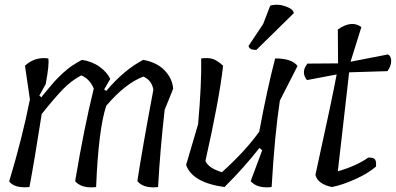

<svg xmlns="http://www.w3.org/2000/svg" viewBox="-20 -794 1681 815"><path d="M388 0Q326 7 299 -25Q337 -252 378 -418Q361 -459 325 -474Q283 -452 247.5 -415.5Q212 -379 157 -310Q127 -117 105 0Q41 6 19 -24Q75 -210 107 -372L86 -515Q128 -554 185 -546Q190 -522 174 -437L147 -388L156 -381Q157 -384 171.5 -401Q186 -418 197 -431.5Q208 -445 212.5 -449.5Q217 -454 228 -465.5Q239 -477 245.5 -482.5Q252 -488 263 -497.5Q274 -507 283 -513Q310 -531 328 -540Q372 -533 403.5 -510Q435 -487 448 -459L422 -414L431 -408Q506 -497 588 -540Q647 -529 679.5 -494.5Q712 -460 715 -417L679 -328Q660 -162 651 0Q590 7 563 -25Q584 -163 631 -413Q625 -452 589 -469Q513 -441 431 -345Q398 -246 388 0Z M1081 -236V-238Q1114 -416 1148 -546Q1219 -546 1243 -514L1168 -367Q1146 -224 1133 0Q1072 7 1044 -25L1093 -156L1081 -166Q1021 -88 933 0Q796 -19 770 -94L821 -267Q836 -437 834 -546Q865 -550 884 -543.5Q903 -537 927 -515Q911 -373 852 -111Q865 -80 922 -63Q1022 -153 1081 -236ZM1227 -738 1068 -582Q1038 -582 1035 -599L1097 -692L1127 -770Q1159 -779 1192.5 -767Q1226 -755 1227 -738Z M1625 -492 1462 -487Q1455 -420 1438.5 -280.5Q1422 -141 1414 -67Q1492 -89 1543 -125Q1566 -126 1572 -117Q1578 -108 1576 -87Q1544 -59 1490.5 -34.5Q1437 -10 1389 0Q1328 -13 1319 -52Q1392 -384 1409 -478L1283 -454Q1256 -488 1285 -524L1415 -525L1414 -669Q1473 -710 1514 -679L1468 -532L1627 -563Q1641 -555 1640.5 -534.5Q1640 -514 1625 -492Z"/></svg>

Font: Tillana
Style: Regular
Weight: 400
Designer: Lipi Raval (Devanagari, Latin), Jonny Pinhorn (Latin)
Foundry: Indian Type Foundry
Version: Version 2.003;PS 1.0;hotconv 1.0.79;makeotf.lib2.5.61930; tt